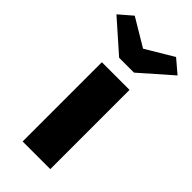

<svg xmlns="http://www.w3.org/2000/svg" viewBox="-301 -856 913 913"><g transform="rotate(45 155.5 -400.0)"><path d="M62 0V-533H248V0ZM105 -606 -50 -743 16 -800 155 -717 294 -800 361 -743 205 -606Z"/></g></svg>

Font: Lexend Deca ExtraBold
Style: Regular
Weight: 800
Designer: Bonnie Shaver-Troup, Thomas Jockin
Foundry: Lexend
Version: Version 1.008; ttfautohint (v1.8.4.7-5d5b)